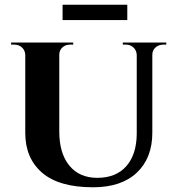

<svg xmlns="http://www.w3.org/2000/svg" viewBox="-20 -780 745 813"><path d="M231 -600V-223Q231 -131 273.5 -79Q316 -27 392 -27Q471 -27 514.5 -76Q558 -125 559 -212V-600H625V-218Q625 -111 559.5 -49Q494 13 374 13Q230 13 158.5 -48.5Q87 -110 87 -217V-600ZM89 -600V-548H87Q86 -567 73 -579Q60 -591 41 -591Q41 -591 34 -591Q27 -591 27 -591V-600ZM290 -600V-591Q290 -591 283 -591Q276 -591 276 -591Q257 -591 244 -579Q231 -567 231 -548H229V-600ZM561 -600V-548H559Q558 -567 545 -579Q532 -591 514 -591Q514 -591 507 -591Q500 -591 500 -591V-600ZM684 -600V-591Q684 -591 677.5 -591Q671 -591 671 -591Q652 -591 638.5 -579Q625 -567 625 -548H623V-600ZM245 -760H519V-695H245Z"/></svg>

Font: Cinzel
Style: Bold
Weight: 700
Designer: Natanael Gama
Version: Version 2.000